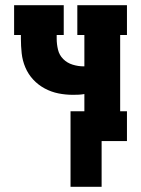

<svg xmlns="http://www.w3.org/2000/svg" viewBox="-20 -540 540 735"><path d="M250 175V-114H303V-180Q292 -178 281 -177.5Q270 -177 259 -177Q231 -177 203.5 -182.5Q176 -188 151 -201.5Q126 -215 107 -235.5Q88 -256 77 -282Q66 -308 63 -336Q60 -364 60 -392V-406H34V-520H224V-406H197V-392Q197 -371 202 -350Q207 -329 222 -314Q237 -299 258 -292.5Q279 -286 300 -286H303V-406H276V-520H466V-406H440V-114H466V0H369V175Z"/></svg>

Font: Iosevka Curly Slab Heavy
Style: Regular
Weight: 900
Monospace: yes
Designer: Belleve Invis
Foundry: Belleve Invis
Version: Version 22.1.2; ttfautohint (v1.8.4)